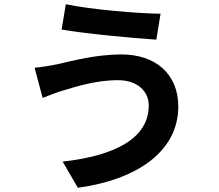

<svg xmlns="http://www.w3.org/2000/svg" viewBox="-20 -827 1040 910"><path d="M685 -327C685 -171 525 -89 277 -61L349 63C627 25 825 -108 825 -322C825 -479 714 -569 556 -569C439 -569 327 -540 254 -523C221 -516 178 -509 144 -506L182 -363C211 -374 250 -390 279 -398C330 -413 429 -447 539 -447C633 -447 685 -393 685 -327ZM292 -807 272 -687C387 -667 604 -647 721 -639L741 -762C635 -763 408 -782 292 -807Z"/></svg>

Font: Source Han Sans JP
Style: Bold
Weight: 700
Designer: Ryoko NISHIZUKA 西塚涼子 (kana, bopomofo & ideographs); Paul D. Hunt (Latin, Greek & Cyrillic); Sandoll Communications 산돌커뮤니
Foundry: Adobe
Version: Version 2.002;hotconv 1.0.116;makeotfexe 2.5.65601